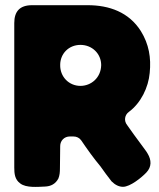

<svg xmlns="http://www.w3.org/2000/svg" viewBox="-20 -720 611 740"><path d="M549 -128C546 -133 543 -138 539 -143C496 -201 489 -211 470 -238C457 -254 460 -277 477 -289C523 -323 552 -383 557 -439C563 -497 554 -550 523 -600C477 -673 401 -700 318 -700H104C56 -700 35 -676 35 -631V-74C35 -51 37 -28 58 -13C81 5 127 0 154 -1C176 -2 194 -11 205 -32C210 -44 211 -57 211 -71C211 -100 212 -128 212 -157C212 -178 228 -194 249 -194H263C275 -194 286 -189 293 -179C316 -145 341 -110 367 -79C370 -74 406 -25 410 -21C424 -7 439 0 454 0C482 0 526 -36 544 -55C565 -77 564 -103 549 -128ZM290 -547C335 -547 370 -513 370 -469C369 -420 331 -389 290 -389C246 -389 211 -424 212 -470C212 -513 245 -547 290 -547Z"/></svg>

Font: Periwinkle
Style: Bold
Weight: 700
Version: Version 2.001